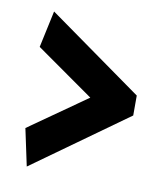

<svg xmlns="http://www.w3.org/2000/svg" viewBox="-60 -520 463 550"><g transform="rotate(10 172.0 -244.5)"><path d="M54 -470 329 -274V-216L54 -19L31 -127L199 -245L31 -363Z"/></g></svg>

Font: Palanquin Dark
Style: Regular
Weight: 400
Designer: Pria Ravichandran
Version: Version 1.000